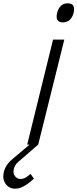

<svg xmlns="http://www.w3.org/2000/svg" viewBox="-143 -866 464 1150"><path d="M40 175.8 60.1 204.1Q39.1 222.7 36.1 225.1Q-9.8 262.2 -47.9 264.2Q-85.9 265.6 -107.7 237.5Q-129.4 209.5 -121.1 168.9Q-112.3 124 -69.8 87.9L34.2 0H20L174.8 -628.9H242.2L85.9 0L-34.2 104Q-55.7 122.6 -61 148.9Q-65.9 172.9 -52.7 189.9Q-39.6 207 -17.1 206.1Q3.4 204.6 22 189.9Q30.3 183.6 40 175.8ZM297.9 -789.1Q291 -761.7 274.4 -746.8Q257.8 -731.9 233.9 -731.9Q185.5 -731.9 199.2 -789.1Q206.1 -816.4 222.2 -831.3Q238.3 -846.2 262.2 -846.2Q311.5 -846.2 297.9 -789.1Z"/></svg>

Font: Sinkin Sans 300 Light Italic
Style: Regular
Weight: 300
Italic angle: -112°
Designer: Keith Bates
Foundry: K-Type
Version: Sinkin Sans (version 1.0)  by Keith Bates   •   © 2014   www